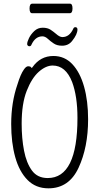

<svg xmlns="http://www.w3.org/2000/svg" viewBox="-20 -1013 540 1046"><path d="M155 -941Q141 -941 141 -967Q141 -993 156 -993H361Q375 -993 375 -967Q375 -941 360 -941ZM460 -363Q460 -211 408 -99Q356 13 244 13Q175 13 130 -32.5Q85 -78 63 -157Q41 -236 41 -337Q41 -455 75 -553Q92 -609 110 -634Q122 -652 133.5 -652Q145 -652 149 -647L153 -642L157 -647Q200 -708 271 -708Q332 -708 374 -663.5Q416 -619 438 -541Q460 -463 460 -363ZM140 -761Q135 -761 131.5 -764.5Q128 -768 128 -773Q128 -785 138 -805.5Q148 -826 167 -844Q186 -862 212.5 -862Q239 -862 255.5 -851Q272 -840 286 -828Q305 -811 320 -811Q358 -811 379 -856Q382 -865 391 -865Q396 -865 399 -861.5Q402 -858 402 -853Q402 -826 373 -790Q353 -764 318 -764Q291 -764 273 -776Q255 -788 240.5 -801.5Q226 -815 211 -815Q173 -815 152 -771Q149 -761 140 -761ZM402 -371Q402 -488 373 -566Q338 -656 267 -656Q230 -656 191.5 -622Q153 -588 125.5 -518Q98 -448 98 -339Q98 -259 111 -192Q124 -125 154 -84Q184 -43 240 -43Q402 -43 402 -371Z"/></svg>

Font: Moon Stars Kai T HW Light
Style: Regular
Weight: 300
Designer: GuiWonder
Version: Version 1.101